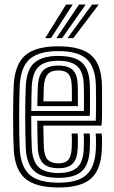

<svg xmlns="http://www.w3.org/2000/svg" viewBox="-20 -812 500 841"><path d="M236.8 9.2Q137.2 9.2 91.4 -29Q45.5 -67.2 40.2 -156.5Q38.8 -185 38 -224.4Q37.2 -263.8 37.4 -305.5Q37.5 -347.2 38.2 -383.5Q39 -419.8 40.2 -441.8Q46 -532.2 91.8 -570.8Q137.5 -609.2 235.2 -609.2Q331.8 -609.2 376.9 -572.2Q422 -535.2 426.2 -446.8Q426.5 -439 426.8 -417.5Q427 -396 427.1 -368Q427.2 -340 426.9 -311.6Q426.5 -283.2 425 -261.8H170Q170.2 -242 170.5 -224.8Q170.8 -207.5 171.2 -192.8Q171.8 -178 172.2 -164.8Q174.2 -128.2 189.2 -112.4Q204.2 -96.5 236.8 -96.5Q265.2 -96.5 278.8 -111.6Q292.2 -126.8 294 -162.8Q294.8 -176.5 294.9 -193.6Q295 -210.8 293.8 -227.2H320.2Q321.5 -211 321.2 -192.9Q321 -174.8 320.5 -161.8Q318.2 -115.5 298.6 -95.4Q279 -75.2 236.8 -75.2Q191 -75.2 169.8 -95.8Q148.5 -116.2 145.8 -163.2Q145 -180.2 144.5 -199.6Q144 -219 143.8 -240.2Q143.5 -261.5 143.2 -283.2H399.5Q400.5 -306.2 400.6 -331.6Q400.8 -357 400.6 -380.2Q400.5 -403.5 400.2 -420.9Q400 -438.2 399.8 -445.2Q396 -522 357.9 -555.1Q319.8 -588.2 235.2 -588.2Q151 -588.2 111.2 -554.1Q71.5 -520 66.5 -440.2Q65.5 -420.2 64.8 -385Q64 -349.8 63.9 -308.2Q63.8 -266.8 64.4 -227Q65 -187.2 66.5 -158.5Q71.2 -80.8 110.2 -46.2Q149.2 -11.8 236.8 -11.8Q320.2 -11.8 358.1 -45.6Q396 -79.5 399.8 -157.8Q400.2 -168 400.5 -180.1Q400.8 -192.2 400.4 -204.5Q400 -216.8 399 -227.2H425.5Q427 -211.8 427 -192.6Q427 -173.5 426.2 -156.8Q422 -67.8 378 -29.2Q334 9.2 236.8 9.2ZM236.8 -33Q161.8 -33 129.2 -63.4Q96.8 -93.8 93 -160Q91.8 -187.8 91 -226.8Q90.2 -265.8 90.4 -306.9Q90.5 -348 91.1 -383Q91.8 -418 93 -437.8Q97.5 -510.2 132.4 -538.6Q167.2 -567 235.2 -567Q305.2 -567 337.8 -538.9Q370.2 -510.8 373.2 -444.8Q373.8 -436.2 374 -413.8Q374.2 -391.2 374.2 -362Q374.2 -332.8 373.5 -304.5H116.8Q116.8 -262.8 117.4 -225.4Q118 -188 119.2 -162.5Q122.8 -104 150.1 -79.1Q177.5 -54.2 236.8 -54.2Q289.2 -54.2 316.6 -77Q344 -99.8 346.8 -159Q347.5 -174.2 347.6 -192Q347.8 -209.8 346.5 -227.2H373Q374.2 -210.5 374.1 -192.8Q374 -175 373.2 -158.2Q370.2 -91.5 338.5 -62.2Q306.8 -33 236.8 -33ZM117 -325.8H347.5Q348 -350.5 347.9 -374.1Q347.8 -397.8 347.5 -416.4Q347.2 -435 346.8 -444Q344.5 -498.2 318.2 -522Q292 -545.8 235.2 -545.8Q178.5 -545.8 150.8 -521.1Q123 -496.5 119.2 -436Q118.5 -418.8 117.9 -388.6Q117.2 -358.5 117 -325.8ZM143.5 -347Q143.8 -358.5 144.1 -375.9Q144.5 -393.2 144.9 -409.6Q145.2 -426 145.8 -434.8Q148.8 -484.2 170.2 -504.5Q191.8 -524.8 235.2 -524.8Q278.2 -524.8 298.4 -505.8Q318.5 -486.8 320.2 -443.5Q320.8 -435.2 321 -419.8Q321.2 -404.2 321.2 -385.2Q321.2 -366.2 321.2 -347ZM170.2 -368.2H294.8Q295 -383.5 294.9 -398.8Q294.8 -414 294.6 -425.5Q294.5 -437 294 -441Q292.5 -474 278.9 -488.8Q265.2 -503.5 235.2 -503.5Q203.8 -503.5 189.1 -486.9Q174.5 -470.2 172.2 -433.8Q172 -423.8 171.5 -413.5Q171 -403.2 170.8 -392.1Q170.5 -381 170.2 -368.2ZM178 -645 269.2 -792H298.5L203.2 -645ZM275.8 -645 383.2 -792H412.5L301 -645ZM227 -645 326.2 -792H355.5L252 -645Z"/></svg>

Font: Big Shoulders Inline Text Thin ExtraBold
Style: Regular
Weight: 800
Version: Version 2.002